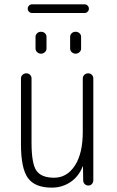

<svg xmlns="http://www.w3.org/2000/svg" viewBox="-20 -859 540 889"><path d="M372.1 -798.8H127.9Q120.1 -798.8 114.3 -804.7Q108.4 -810.5 108.4 -818.8Q108.4 -827.1 114.3 -833Q120.1 -838.9 127.9 -838.9H372.1Q379.9 -838.9 385.7 -833Q391.6 -827.1 391.6 -818.8Q391.6 -810.5 385.7 -804.7Q379.9 -798.8 372.1 -798.8ZM304.7 -688.5Q304.7 -698.2 312 -705.1Q319.3 -711.9 330.1 -711.9Q340.8 -711.9 348.1 -705.1Q355.5 -698.2 355.5 -688.5V-634.8Q355.5 -624 347.7 -617.2Q339.8 -610.4 330.1 -610.4Q320.3 -610.4 312.5 -617.2Q304.7 -624 304.7 -634.8ZM144.5 -688.5Q144.5 -698.2 151.9 -705.1Q159.2 -711.9 169.9 -711.9Q180.7 -711.9 188 -705.1Q195.3 -698.2 195.3 -688.5V-634.8Q195.3 -624 187.5 -617.2Q179.7 -610.4 169.9 -610.4Q160.2 -610.4 152.3 -617.2Q144.5 -624 144.5 -634.8ZM219.7 9.8Q141.6 9.8 109.4 -34.7Q77.1 -79.1 77.1 -190.4V-496.1Q77.1 -505.9 84.5 -512.7Q91.8 -519.5 102.1 -519.5Q112.3 -519.5 119.1 -512.7Q126 -505.9 126 -496.1V-199.2Q126 -100.6 148.9 -68.4Q171.9 -36.1 230.5 -36.1Q290 -36.1 326.7 -92.3Q363.3 -148.4 363.3 -249V-495.1Q363.3 -505.9 370.6 -512.7Q377.9 -519.5 388.2 -519.5Q398.4 -519.5 405.3 -512.7Q412.1 -505.9 412.1 -495.1V-24.4Q412.1 -14.6 405.8 -7.3Q399.4 0 389.2 0Q378.9 0 372.1 -6.8Q365.2 -13.7 365.2 -24.4L364.3 -87.9Q364.3 -88.9 363.3 -88.9Q362.3 -88.9 362.3 -86.9Q343.8 -41 305.7 -15.6Q267.6 9.8 219.7 9.8Z"/></svg>

Font: Rounded-L Mgen+ 1m light
Style: Regular
Weight: 200
Designer: [Source Han Sans]
Ryoko NISHIZUKA  (kana & ideographs); Paul D. Hunt (Latin, Greek & Cyrillic); Wenlong ZHANG  (bopomofo
Version: Version 1.059.20150602